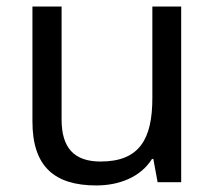

<svg xmlns="http://www.w3.org/2000/svg" viewBox="-20 -622 658 586"><path d="M533 -602H445V-323C445 -198 406 -129 287 -129C206 -129 168 -171 168 -257V-602H79V-251C79 -115 145 -56 274 -56C343 -56 409 -81 444 -137H448L461 -66H533Z"/></svg>

Font: Noto Sans Malayalam UI
Style: Regular
Weight: 400
Designer: Jelle Bosma - Monotype Design Team
Foundry: Monotype Imaging Inc.
Version: Version 2.104